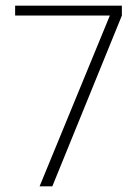

<svg xmlns="http://www.w3.org/2000/svg" viewBox="-20 -659 483 679"><path d="M165 0H120L368.5 -604H33.5V-639H411V-604Z"/></svg>

Font: Anek Kannada Medium ExtraLight
Style: Regular
Weight: 250
Version: Version 1.003